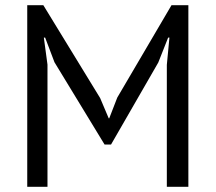

<svg xmlns="http://www.w3.org/2000/svg" viewBox="-20 -720 831 740"><path d="M623 -470 633 -575H628L590 -479L408 -163H383L190 -480L154 -575H149L163 -471V0H85V-700H147L366 -342L399 -264H401L432 -344L641 -700H706V0H623Z"/></svg>

Font: PT Sans
Style: Regular
Weight: 400
Designer: A.Korolkova, O.Umpeleva, V.Yefimov
Foundry: ParaType Ltd
Version: Version 2.003